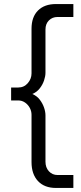

<svg xmlns="http://www.w3.org/2000/svg" viewBox="-20 -750 400 950"><path d="M257 180Q200 180 168 146Q136 112 136 52V-182Q136 -200 127.5 -216Q119 -232 104 -242.5Q89 -253 70 -253H35V-317H70Q99 -317 117.5 -338.5Q136 -360 136 -387V-608Q136 -666 168 -698Q200 -730 257 -730H343V-666H265Q239 -666 222 -649Q205 -632 205 -604V-390Q205 -373 198 -352Q191 -331 176.5 -312.5Q162 -294 140 -285Q163 -275 177 -256.5Q191 -238 198 -217.5Q205 -197 205 -179V50Q205 79 222 97.5Q239 116 265 116H343V180Z"/></svg>

Font: MuseoModerno SemiBold Light
Style: Regular
Weight: 300
Version: Version 1.001